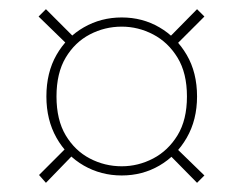

<svg xmlns="http://www.w3.org/2000/svg" viewBox="-20 -507 530 418"><path d="M245 -125Q200 -125 162.5 -146.5Q125 -168 103 -207Q81 -246 81 -297Q81 -349 103 -387.5Q125 -426 162.5 -447.5Q200 -469 245 -469Q290 -469 327 -447.5Q364 -426 386.5 -387.5Q409 -349 409 -297Q409 -246 386.5 -207Q364 -168 327 -146.5Q290 -125 245 -125ZM80 -109 65 -126 135 -196 142 -173ZM409 -109 345 -174 354 -194 425 -125ZM245 -145Q281 -145 313.5 -162Q346 -179 366.5 -212.5Q387 -246 387 -297Q387 -348 366.5 -381.5Q346 -415 313.5 -432Q281 -449 245 -449Q208 -449 175.5 -432Q143 -415 123 -381.5Q103 -348 103 -297Q103 -246 123 -212.5Q143 -179 175.5 -162Q208 -145 245 -145ZM136 -401 64 -471 80 -487 145 -422ZM355 -401 344 -421 409 -487 425 -471Z"/></svg>

Font: DM Sans 12pt Thin
Style: Regular
Weight: 250
Version: Version 4.004;gftools[0.9.30]